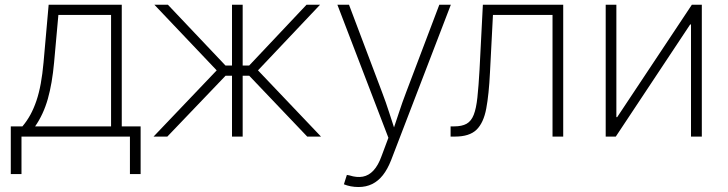

<svg xmlns="http://www.w3.org/2000/svg" viewBox="-20 -562 2995 790"><path d="M24.4 154.3V-42H72.3Q90.8 -64 105 -89.8Q119.1 -115.7 129.9 -147.5Q140.6 -179.2 147.7 -218Q154.8 -256.8 159.2 -305.2L180.2 -542.5H481V-42H558.6V154.3H514.6V0H68.4V154.3ZM124.5 -42H437V-500.5H220.2L202.6 -305.2Q194.8 -218.8 176.8 -155Q158.7 -91.3 124.5 -42Z M611.8 0 871.6 -272.5 615.2 -542.5H670.9L907.7 -292.5H934.6V-542.5H978.5V-292.5H1005.4L1241.2 -542.5H1296.9L1041.5 -272.5L1300.8 0H1244.1L1005.4 -250.5H978.5V0H934.6V-250.5H908.2L668.5 0Z M1395 196.3 1407.2 157.7 1418 159.7Q1448.2 169.4 1472.9 164.8Q1497.6 160.2 1516.8 139.4Q1536.1 118.7 1549.8 80.6L1578.1 4.9L1368.2 -542.5H1416L1551.8 -183.1Q1567.9 -141.1 1581.3 -99.1Q1594.7 -57.1 1608.4 -15.6H1593.8Q1607.9 -57.1 1621.6 -99.1Q1635.3 -141.1 1651.4 -183.1L1787.6 -542.5H1835L1589.4 96.7Q1574.7 134.3 1555.4 158.7Q1536.1 183.1 1511.2 195.3Q1486.3 207.5 1455.1 207.5Q1438.5 207.5 1423.3 204.6Q1408.2 201.7 1395 196.3Z M1834 0V-42H1848.6Q1880.4 -42 1899.7 -52.7Q1918.9 -63.5 1929.2 -89.6Q1939.5 -115.7 1944.3 -161.1Q1949.2 -206.5 1953.1 -275.4L1966.8 -542.5H2297.4V0H2253.4V-500.5H2008.3L1996.1 -264.6Q1991.7 -173.8 1980.7 -115.2Q1969.7 -56.6 1940.7 -28.3Q1911.6 0 1852.1 0Z M2867.7 0H2823.2V-461.4H2819.8L2513.7 0H2472.2V-542.5H2516.1V-80.1H2519.5L2826.7 -542.5H2867.7Z"/></svg>

Font: Inter 16pt ExtraLight
Style: Regular
Weight: 250
Version: Version 4.001;git-66647c0bb